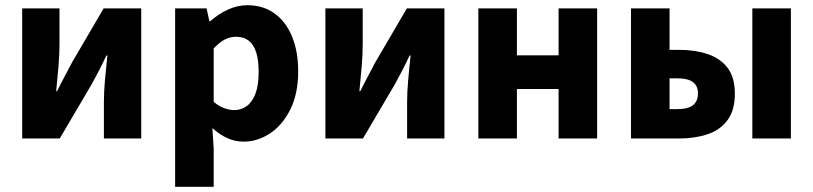

<svg xmlns="http://www.w3.org/2000/svg" viewBox="-20 -528 3100 732"><path d="M64.6 0V-496H206.8V-358.4Q206.8 -320.1 203 -274.7Q199.2 -229.3 194.2 -180.3H197.6Q209.9 -206 226.3 -236.3Q242.6 -266.7 253.9 -288.7L375.1 -496H518.4V0H376.1V-138.1Q376.1 -175.5 380 -220.9Q383.9 -266.2 389.4 -316.2H385.4Q373.5 -290.2 357.7 -259.5Q341.9 -228.8 329.6 -206.9L207.8 0Z M647.7 184.1V-496.1H767.6L778.2 -447.3H781.9Q811.3 -473.8 848 -491Q884.7 -508.1 923.1 -508.1Q983.2 -508.1 1026.5 -476.9Q1069.8 -445.7 1093.3 -389Q1116.8 -332.4 1116.8 -255.9Q1116.8 -170.8 1086.9 -110.8Q1057 -50.8 1009.4 -19.4Q961.8 12 908.1 12Q876.6 12 846.5 -1.5Q816.4 -15.1 789.7 -39.8L794.7 38.7V184.1ZM873.8 -108.3Q899.5 -108.3 920.5 -123.4Q941.6 -138.4 953.9 -170.7Q966.1 -202.9 966.1 -254.2Q966.1 -298.8 956.7 -328.4Q947.3 -358 928.3 -372.9Q909.3 -387.8 879.9 -387.8Q857.8 -387.8 837.4 -377.5Q817 -367.1 794.7 -343.4V-139.7Q814.8 -122.6 835.3 -115.5Q855.7 -108.3 873.8 -108.3Z M1220.6 0V-496H1362.8V-358.4Q1362.8 -320.1 1359 -274.7Q1355.2 -229.3 1350.2 -180.3H1353.6Q1365.9 -206 1382.3 -236.3Q1398.6 -266.7 1409.9 -288.7L1531.1 -496H1674.4V0H1532.1V-138.1Q1532.1 -175.5 1536 -220.9Q1539.9 -266.2 1545.4 -316.2H1541.4Q1529.5 -290.2 1513.7 -259.5Q1497.9 -228.8 1485.6 -206.9L1363.8 0Z M1803.7 0V-496.1H1950.7V-317.1H2109.6V-496.1H2256.6V0H2109.6V-188.6H1950.7V0Z M2385.7 0V-496.1H2532.7V-338H2569Q2629.1 -338 2677.4 -322Q2725.6 -306 2753.6 -269.7Q2781.6 -233.3 2781.6 -170.8Q2781.6 -107.5 2753.6 -69.9Q2725.6 -32.2 2677.4 -16.1Q2629.1 0 2569 0ZM2532.7 -112H2562.3Q2602.6 -112 2621.7 -126.8Q2640.9 -141.5 2640.9 -171.7Q2640.9 -201 2621.7 -215.1Q2602.6 -229.3 2562.3 -229.3H2532.7ZM2848.3 0V-496.1H2995.3V0Z"/></svg>

Font: Source Sans 3 VF
Style: Regular
Weight: 200
Designer: Paul D. Hunt
Foundry: Adobe
Version: Version 3.046;hotconv 1.0.118;makeotfexe 2.5.65603